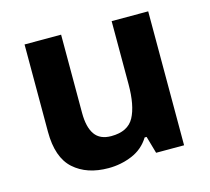

<svg xmlns="http://www.w3.org/2000/svg" viewBox="-85 -646 828 756"><g transform="rotate(-15 328.5 -268.0)"><path d="M579 -546V0H465L445 -70H437Q411 -28 365.5 -9Q320 10 269 10Q181 10 128 -37.5Q75 -85 75 -190V-546H224V-227Q224 -169 245 -139Q266 -109 312 -109Q380 -109 405 -155.5Q430 -202 430 -289V-546Z"/></g></svg>

Font: Noto Sans NKo Unjoined
Style: Bold
Weight: 700
Designer: Monotype Design Team
Foundry: Monotype Imaging Inc.
Version: Version 2.004